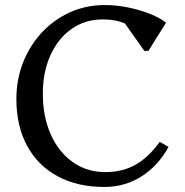

<svg xmlns="http://www.w3.org/2000/svg" viewBox="-20 -726 734 762"><path d="M394 16Q287 16 208.5 -26.5Q130 -69 87.5 -147.5Q45 -226 45 -333Q45 -411 72 -479Q99 -547 147 -598Q195 -649 258.5 -677.5Q322 -706 396 -706Q440 -706 485.5 -697Q531 -688 571.5 -672.5Q612 -657 639 -636L569 -524H553L448 -672H540V-577Q495 -649 388 -649Q318 -649 264.5 -611.5Q211 -574 180.5 -507.5Q150 -441 150 -354Q150 -263 181.5 -192.5Q213 -122 269 -82.5Q325 -43 398 -43Q466 -43 517.5 -72Q569 -101 614 -163L649 -143Q607 -67 541 -25.5Q475 16 394 16Z"/></svg>

Font: Platypi Light Light
Style: Regular
Weight: 300
Version: Version 1.200